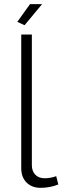

<svg xmlns="http://www.w3.org/2000/svg" viewBox="-20 -896 300 922"><path d="M182 -876 98 -775 63 -791 124 -876ZM82 -88V-730H133V-103Q133 -74 149.5 -57Q166 -40 195 -40Q222 -40 250 -50L260 -10Q219 6 175 6Q133 6 107.5 -19.5Q82 -45 82 -88Z"/></svg>

Font: Raleway
Style: Light
Weight: 300
Designer: Matt McInerney, Pablo Impallari, Rodrigo Fuenzalida
Foundry: Matt McInerney, Pablo Impallari, Rodrigo Fuenzalida
Version: Version 3.000